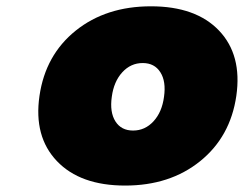

<svg xmlns="http://www.w3.org/2000/svg" viewBox="-20 -575 766 603"><path d="M104 -273.9Q122.6 -402.3 217.8 -478.8Q313 -555.2 454.1 -555.2Q595.2 -555.2 668 -478.8Q740.7 -402.3 722.2 -273.9Q703.6 -145.5 608.6 -68.8Q513.7 7.8 373 7.8Q231.9 7.8 158.7 -69.1Q85.4 -146 104 -273.9ZM331.1 -271Q324.2 -222.7 342.5 -193.8Q360.8 -165 397.9 -165Q435.5 -165 462.2 -194.1Q488.8 -223.1 495.1 -271Q502 -319.3 483.6 -348.1Q465.3 -377 428.2 -377Q390.6 -377 364 -347.9Q337.4 -318.8 331.1 -271Z"/></svg>

Font: Trueno Black
Style: Italic
Weight: 900
Designer: Julieta Ulanovsky
Foundry: Julieta Ulanovsky
Version: Version 3.001b | FøM Fix